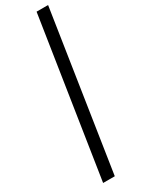

<svg xmlns="http://www.w3.org/2000/svg" viewBox="-259 -813 790 1055"><g transform="rotate(-30 136.5 -285.0)"><path d="M200 -784 46 214H120L273 -784Z"/></g></svg>

Font: Jost* 400 Book Italic
Style: Italic
Weight: 400
Italic angle: -10°
Version: Version 3.200; ttfautohint (v0.97) -l 8 -r 50 -G 200 -x 14 -